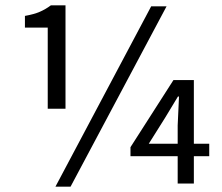

<svg xmlns="http://www.w3.org/2000/svg" viewBox="-20 -692 839 724"><path d="M189 12 550 -668H608L246 12ZM160 -282V-588H74V-632Q108 -638 130 -647.5Q152 -657 172 -672H227V-282ZM650 0V-219L655 -328H651L602 -247L541 -150H769V-103H472V-137L634 -390H711V0Z"/></svg>

Font: Assistant ExtraLight Medium
Style: Regular
Weight: 500
Version: Version 3.000